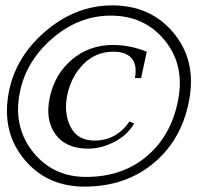

<svg xmlns="http://www.w3.org/2000/svg" viewBox="-20 -677 735 713"><path d="M685 -320Q661 -166 555 -75Q449 16 294 16Q156 16 72.5 -82.5Q-11 -181 10 -319Q31 -458 145 -557.5Q259 -657 397 -657Q537 -657 621.5 -558.5Q706 -460 685 -320ZM644 -320Q663 -443 588.5 -531Q514 -619 391 -619Q270 -619 170 -530.5Q70 -442 51 -319Q32 -198 105.5 -109Q179 -20 300 -20Q438 -20 530 -101Q622 -182 644 -320ZM525 -485 504 -387H481Q490 -434 469.5 -459.5Q449 -485 401 -485Q335 -485 289.5 -438.5Q244 -392 230 -325Q216 -259 241.5 -207Q267 -155 331 -155Q412 -155 461 -226L478 -218Q453 -175 404.5 -150Q356 -125 307 -125Q224 -125 185.5 -179Q147 -233 165 -316Q184 -403 248 -456.5Q312 -510 399 -510Q463 -510 525 -485Z"/></svg>

Font: GFS Artemisia
Style: Italic
Weight: 400
Italic angle: -12°
Designer: Takis Katsoulidis and George D. Matthiopoulos
Foundry: George Matthiopoulos and Takis Katsoulidis
Version: Version 1.0